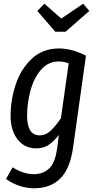

<svg xmlns="http://www.w3.org/2000/svg" viewBox="-20 -799 518 1034"><path d="M443 -499 373 -1Q356 113 303 164Q250 215 163 215Q124 215 84 201.5Q44 188 12 165L48 102Q72 118 102 128.5Q132 139 162 139Q211 139 244 109Q277 79 288 -2L297 -72Q268 -36 241 -18Q214 0 175 0Q112 0 74.5 -48.5Q37 -97 37 -176Q37 -260 64.5 -343.5Q92 -427 151 -482.5Q210 -538 298 -538Q367 -538 443 -499ZM126 -176Q126 -70 194 -70Q225 -70 251.5 -94Q278 -118 308 -162L350 -458Q323 -468 296 -468Q240 -468 201.5 -424Q163 -380 144.5 -312.5Q126 -245 126 -176ZM461 -740 333 -628H278L181 -740L219 -779L310 -699L428 -779Z"/></svg>

Font: Fira Sans Compressed
Style: Italic
Weight: 400
Width: 1
Italic angle: -8°
Designer: bBox Type GmbH & Carrois Corporate GbR & Edenspiekermann AG
Foundry: bBox Type GmbH & Carrois Corporate GbR & Edenspiekermann AG
Version: Version 4.301